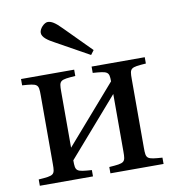

<svg xmlns="http://www.w3.org/2000/svg" viewBox="-81 -796 794 868"><g transform="rotate(-10 316.0 -361.5)"><path d="M156 -680C156 -659 182 -642 212 -626L363 -542L378 -562L259 -682C229 -713 212 -723 195 -723C180 -723 156 -700 156 -680ZM32 0H276V-29C204 -34 201 -36 201 -87L431 -351V-87C431 -36 428 -34 356 -29V0H600V-29C528 -34 525 -36 525 -87V-403C525 -454 528 -456 600 -461V-490H356V-461C425 -456 431 -454 431 -409L201 -145V-403C201 -454 204 -456 276 -461V-490H32V-461C104 -456 107 -454 107 -403V-87C107 -36 104 -34 32 -29Z"/></g></svg>

Font: Lingua Franca
Style: Regular
Weight: 400
Version: Version 1.19